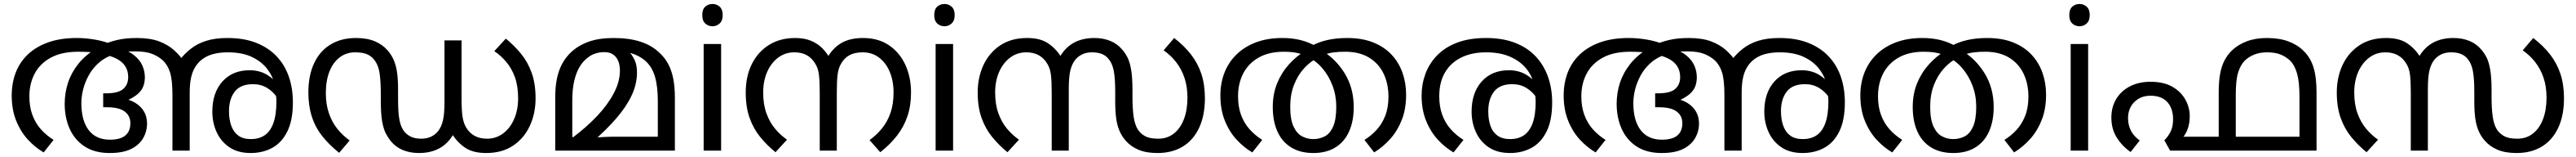

<svg xmlns="http://www.w3.org/2000/svg" viewBox="-20 -757 12980 789"><path d="M367 -566Q411 -566 458.5 -558Q506 -550 546 -533Q551 -531 558 -525.5Q565 -520 570 -518Q625 -504 655 -480Q685 -456 697.5 -427.5Q710 -399 710 -368Q710 -344 702 -323Q694 -302 674.5 -285Q655 -268 622 -253L626 -256Q670 -242 695.5 -211Q721 -180 721 -136Q721 -97 701.5 -63Q682 -29 641 -8.5Q600 12 533 12Q457 12 406.5 -21Q356 -54 331 -110Q306 -166 306 -235Q306 -291 323 -342Q340 -393 375.5 -437Q411 -481 468 -515Q473 -518 478 -521Q483 -524 488 -527Q524 -545 568 -555.5Q612 -566 669 -566Q737 -566 782 -549Q827 -532 857.5 -504.5Q888 -477 910 -444L936 -247V0H849V-281Q849 -355 837 -393Q825 -431 800 -454Q778 -474 746 -486.5Q714 -499 657 -499Q630 -499 605.5 -495.5Q581 -492 561 -486Q514 -472 481 -444Q448 -416 428 -380Q408 -344 399 -307.5Q390 -271 390 -239Q390 -151 427 -103Q464 -55 534 -55Q586 -55 611.5 -76Q637 -97 637 -138Q637 -175 608.5 -196.5Q580 -218 519 -218H500V-288H514Q576 -288 601 -310Q626 -332 626 -369Q626 -416 593.5 -444.5Q561 -473 497 -484Q458 -494 428 -495.5Q398 -497 374 -497Q291 -497 236.5 -467.5Q182 -438 155 -387.5Q128 -337 128 -273Q128 -221 143 -180Q158 -139 185.5 -108Q213 -77 250 -54L200 9Q157 -16 120.5 -55.5Q84 -95 61.5 -150.5Q39 -206 39 -277Q39 -339 59 -391.5Q79 -444 120 -483Q161 -522 222.5 -544Q284 -566 367 -566ZM1243 12Q1179 12 1136 -17Q1093 -46 1071.5 -93.5Q1050 -141 1050 -196Q1050 -291 1101 -347.5Q1152 -404 1238 -404Q1294 -404 1335.5 -375Q1377 -346 1401 -301Q1425 -256 1427 -206L1402 -209Q1395 -240 1375.5 -268.5Q1356 -297 1325.5 -315.5Q1295 -334 1255 -334Q1192 -334 1163 -296.5Q1134 -259 1134 -198Q1134 -157 1145.5 -125Q1157 -93 1181 -75.5Q1205 -58 1244 -58Q1285 -58 1313.5 -77Q1342 -96 1357.5 -138Q1373 -180 1373 -248Q1373 -259 1371.5 -271.5Q1370 -284 1368 -298Q1367 -306 1366 -316Q1365 -326 1363 -335Q1355 -373 1327.5 -409.5Q1300 -446 1251 -470Q1202 -494 1127 -494Q1084 -494 1049.5 -484Q1015 -474 989 -451Q973 -436 961 -415.5Q949 -395 942.5 -365Q936 -335 936 -289V-204L884 -454Q909 -486 941 -511.5Q973 -537 1018 -551.5Q1063 -566 1127 -566Q1209 -566 1270.5 -542Q1332 -518 1373.5 -474.5Q1415 -431 1435.5 -372Q1456 -313 1456 -242Q1456 -153 1428 -96.5Q1400 -40 1352 -14Q1304 12 1243 12Z M2091 12Q2047 12 2011 -2.5Q1975 -17 1950 -47Q1937 -63 1925 -85Q1913 -107 1906 -146Q1899 -185 1899 -251V-285Q1899 -340 1894 -381.5Q1889 -423 1872 -448Q1859 -469 1836 -481.5Q1813 -494 1769 -494Q1725 -494 1691.5 -468.5Q1658 -443 1640 -397Q1622 -351 1622 -289Q1622 -233 1637.5 -188Q1653 -143 1680 -109.5Q1707 -76 1742 -51L1689 11Q1639 -29 1604 -73Q1569 -117 1551.5 -171Q1534 -225 1534 -292Q1534 -378 1563 -439.5Q1592 -501 1646 -533.5Q1700 -566 1773 -566Q1830 -566 1869 -549.5Q1908 -533 1934 -503Q1953 -481 1964.5 -454.5Q1976 -428 1981 -393Q1986 -358 1986 -308V-259Q1986 -189 1993.5 -152Q2001 -115 2019 -94Q2033 -78 2053 -69Q2073 -60 2103 -60Q2131 -60 2152 -70Q2173 -80 2187 -97Q2204 -118 2212 -151Q2220 -184 2220 -245V-554H2306V-262Q2306 -206 2310.5 -173.5Q2315 -141 2328 -118Q2345 -89 2371.5 -74.5Q2398 -60 2434 -60Q2480 -60 2515.5 -86.5Q2551 -113 2571 -159Q2591 -205 2591 -263Q2591 -324 2575 -368.5Q2559 -413 2531.5 -445.5Q2504 -478 2471 -500L2529 -563Q2572 -528 2606 -486.5Q2640 -445 2659.5 -390.5Q2679 -336 2679 -263Q2679 -187 2650 -124.5Q2621 -62 2565.5 -25Q2510 12 2430 12Q2365 12 2326 -13.5Q2287 -39 2259 -82L2264 -81Q2236 -34 2193 -11Q2150 12 2091 12Z M3072 -566Q3151 -566 3207.5 -547.5Q3264 -529 3301 -494Q3329 -469 3346.5 -437Q3364 -405 3372.5 -363Q3381 -321 3381 -266V0H2778V-268Q2778 -320 2786.5 -361.5Q2795 -403 2812.5 -435.5Q2830 -468 2856 -493Q2893 -528 2945.5 -547Q2998 -566 3072 -566ZM3025 -495Q2983 -495 2951 -474Q2919 -453 2899 -418Q2883 -390 2873.5 -349.5Q2864 -309 2864 -249V-68H2869Q2937 -119 2990 -175Q3043 -231 3073.5 -289Q3104 -347 3104 -402Q3104 -430 3095.5 -450.5Q3087 -471 3070 -483Q3053 -495 3025 -495ZM3190 -393Q3190 -334 3163 -277Q3136 -220 3086 -162.5Q3036 -105 2967 -45L2965 -65Q2994 -67 3022 -68.5Q3050 -70 3078 -70H3295V-249Q3295 -323 3280.5 -372Q3266 -421 3233 -450.5Q3200 -480 3146 -494L3148 -501Q3167 -479 3178.5 -454.5Q3190 -430 3190 -393Z M3614 -536V0H3526V-536ZM3571 -737Q3591 -737 3606.5 -723.5Q3622 -710 3622 -681Q3622 -653 3606.5 -639Q3591 -625 3571 -625Q3549 -625 3534 -639Q3519 -653 3519 -681Q3519 -710 3534 -723.5Q3549 -737 3571 -737Z M3987 -566Q4033 -566 4066 -552.5Q4099 -539 4122 -516.5Q4145 -494 4161 -465L4148 -466Q4179 -518 4222 -542Q4265 -566 4329 -566Q4406 -566 4460 -529.5Q4514 -493 4542.5 -431Q4571 -369 4571 -292Q4571 -226 4553 -173Q4535 -120 4500.5 -75.5Q4466 -31 4416 8L4362 -53Q4397 -78 4424.5 -111.5Q4452 -145 4467.5 -189.5Q4483 -234 4483 -292Q4483 -350 4464 -395.5Q4445 -441 4410 -467.5Q4375 -494 4328 -494Q4287 -494 4260.5 -479.5Q4234 -465 4218 -436Q4205 -414 4201 -382Q4197 -350 4197 -291V0H4111V-291Q4111 -348 4107 -381Q4103 -414 4089 -436Q4072 -465 4046 -479.5Q4020 -494 3983 -494Q3937 -494 3901.5 -467.5Q3866 -441 3846 -395.5Q3826 -350 3826 -292Q3826 -232 3842.5 -187Q3859 -142 3886 -110Q3913 -78 3946 -55L3888 8Q3845 -27 3811 -68.5Q3777 -110 3757.5 -164.5Q3738 -219 3738 -292Q3738 -373 3768.5 -434.5Q3799 -496 3855 -531Q3911 -566 3987 -566Z M4783 -536V0H4695V-536ZM4740 -737Q4760 -737 4775.5 -723.5Q4791 -710 4791 -681Q4791 -653 4775.5 -639Q4760 -625 4740 -625Q4718 -625 4703 -639Q4688 -653 4688 -681Q4688 -710 4703 -723.5Q4718 -737 4740 -737Z M5495 -566Q5539 -566 5575 -551.5Q5611 -537 5636 -507Q5650 -491 5661.5 -469Q5673 -447 5680 -408Q5687 -369 5687 -303V-269Q5687 -214 5692.5 -173Q5698 -132 5714 -106Q5728 -85 5751 -72.5Q5774 -60 5817 -60Q5862 -60 5895 -85.5Q5928 -111 5946 -157.5Q5964 -204 5964 -266Q5964 -323 5948.5 -367.5Q5933 -412 5906 -446Q5879 -480 5844 -504L5897 -566Q5948 -527 5982.5 -482.5Q6017 -438 6034.5 -384.5Q6052 -331 6052 -263Q6052 -177 6023 -115Q5994 -53 5940.5 -20.5Q5887 12 5813 12Q5756 12 5717 -4.5Q5678 -21 5652 -51Q5633 -73 5621.5 -99.5Q5610 -126 5605 -161.5Q5600 -197 5600 -246V-295Q5600 -365 5592.5 -402Q5585 -439 5567 -460Q5554 -477 5533.5 -485.5Q5513 -494 5483 -494Q5455 -494 5434 -484Q5413 -474 5399 -457Q5382 -436 5374 -403.5Q5366 -371 5366 -309V0H5280V-292Q5280 -348 5276 -381Q5272 -414 5258 -436Q5241 -465 5214.5 -479.5Q5188 -494 5152 -494Q5106 -494 5070.5 -467.5Q5035 -441 5015 -395.5Q4995 -350 4995 -292Q4995 -232 5011.5 -187Q5028 -142 5055 -110Q5082 -78 5115 -55L5057 8Q5014 -27 4980 -68.5Q4946 -110 4926.5 -164.5Q4907 -219 4907 -292Q4907 -368 4936 -430Q4965 -492 5020.5 -529Q5076 -566 5156 -566Q5221 -566 5260 -540.5Q5299 -515 5327 -472L5322 -473Q5350 -520 5393 -543Q5436 -566 5495 -566Z M6598 12Q6533 12 6487 -16Q6441 -44 6417.5 -96Q6394 -148 6394 -219Q6394 -285 6416 -338.5Q6438 -392 6476 -434Q6514 -476 6562 -504L6577 -520Q6621 -545 6667.5 -555.5Q6714 -566 6769 -566Q6844 -566 6899.5 -544Q6955 -522 6992 -483Q7029 -444 7047.5 -392Q7066 -340 7066 -281Q7066 -211 7045 -156.5Q7024 -102 6988 -61Q6952 -20 6905 9L6856 -54Q6889 -74 6916.5 -103.5Q6944 -133 6960.5 -174.5Q6977 -216 6977 -271Q6977 -337 6952 -388Q6927 -439 6878.5 -468Q6830 -497 6759 -497Q6729 -497 6703.5 -494Q6678 -491 6653 -482L6622 -467Q6584 -449 6552 -414Q6520 -379 6501 -330.5Q6482 -282 6482 -221Q6482 -157 6498.5 -121.5Q6515 -86 6541.5 -72Q6568 -58 6598 -58Q6629 -58 6655.5 -71.5Q6682 -85 6698 -120.5Q6714 -156 6714 -221Q6714 -277 6695 -327Q6676 -377 6643 -415Q6610 -453 6566 -473L6545 -483Q6522 -491 6500 -494Q6478 -497 6450 -497Q6375 -497 6323.5 -468Q6272 -439 6245.5 -388.5Q6219 -338 6219 -273Q6219 -221 6234 -180Q6249 -139 6276.5 -108Q6304 -77 6341 -54L6291 9Q6248 -16 6211.5 -55.5Q6175 -95 6152.5 -150.5Q6130 -206 6130 -277Q6130 -339 6150.5 -391.5Q6171 -444 6211 -483Q6251 -522 6309 -544Q6367 -566 6442 -566Q6491 -566 6532.5 -556Q6574 -546 6615 -523L6640 -503Q6710 -463 6756 -389Q6802 -315 6802 -219Q6802 -148 6778.5 -96Q6755 -44 6709.5 -16Q6664 12 6598 12Z M7469 -566Q7552 -566 7614.5 -542Q7677 -518 7718.5 -474Q7760 -430 7781 -371Q7802 -312 7802 -242Q7802 -153 7774 -96.5Q7746 -40 7698 -14Q7650 12 7590 12Q7525 12 7482 -17Q7439 -46 7417.5 -93.5Q7396 -141 7396 -196Q7396 -291 7447 -347.5Q7498 -404 7584 -404Q7640 -404 7681.5 -375Q7723 -346 7747 -301Q7771 -256 7773 -206L7748 -209Q7741 -240 7721.5 -268.5Q7702 -297 7671.5 -315.5Q7641 -334 7601 -334Q7538 -334 7509 -296.5Q7480 -259 7480 -198Q7480 -156 7491 -124.5Q7502 -93 7526.5 -75.5Q7551 -58 7590 -58Q7631 -58 7659.5 -77Q7688 -96 7703.5 -138Q7719 -180 7719 -248Q7719 -250 7717.5 -270Q7716 -290 7712 -310Q7711 -315 7711 -323Q7711 -331 7709 -335Q7700 -378 7670 -414Q7640 -450 7590 -472Q7540 -494 7469 -494Q7397 -494 7344 -468Q7291 -442 7262 -393Q7233 -344 7233 -273Q7233 -221 7248 -180Q7263 -139 7290.5 -108Q7318 -77 7355 -54L7305 9Q7262 -16 7225.5 -55.5Q7189 -95 7166.5 -150.5Q7144 -206 7144 -277Q7144 -333 7163 -385Q7182 -437 7221.5 -478Q7261 -519 7322.5 -542.5Q7384 -566 7469 -566Z M8188 -566Q8232 -566 8279.5 -558Q8327 -550 8367 -533Q8372 -531 8379 -525.5Q8386 -520 8391 -518Q8446 -504 8476 -480Q8506 -456 8518.5 -427.5Q8531 -399 8531 -368Q8531 -344 8523 -323Q8515 -302 8495.5 -285Q8476 -268 8443 -253L8447 -256Q8491 -242 8516.5 -211Q8542 -180 8542 -136Q8542 -97 8522.5 -63Q8503 -29 8462 -8.5Q8421 12 8354 12Q8278 12 8227.5 -21Q8177 -54 8152 -110Q8127 -166 8127 -235Q8127 -291 8144 -342Q8161 -393 8196.5 -437Q8232 -481 8289 -515Q8294 -518 8299 -521Q8304 -524 8309 -527Q8345 -545 8389 -555.5Q8433 -566 8490 -566Q8558 -566 8603 -549Q8648 -532 8678.5 -504.5Q8709 -477 8731 -444L8757 -247V0H8670V-281Q8670 -355 8658 -393Q8646 -431 8621 -454Q8599 -474 8567 -486.5Q8535 -499 8478 -499Q8451 -499 8426.5 -495.5Q8402 -492 8382 -486Q8335 -472 8302 -444Q8269 -416 8249 -380Q8229 -344 8220 -307.5Q8211 -271 8211 -239Q8211 -151 8248 -103Q8285 -55 8355 -55Q8407 -55 8432.5 -76Q8458 -97 8458 -138Q8458 -175 8429.5 -196.5Q8401 -218 8340 -218H8321V-288H8335Q8397 -288 8422 -310Q8447 -332 8447 -369Q8447 -416 8414.5 -444.5Q8382 -473 8318 -484Q8279 -494 8249 -495.5Q8219 -497 8195 -497Q8112 -497 8057.5 -467.5Q8003 -438 7976 -387.5Q7949 -337 7949 -273Q7949 -221 7964 -180Q7979 -139 8006.5 -108Q8034 -77 8071 -54L8021 9Q7978 -16 7941.5 -55.5Q7905 -95 7882.5 -150.5Q7860 -206 7860 -277Q7860 -339 7880 -391.5Q7900 -444 7941 -483Q7982 -522 8043.5 -544Q8105 -566 8188 -566ZM9064 12Q9000 12 8957 -17Q8914 -46 8892.5 -93.5Q8871 -141 8871 -196Q8871 -291 8922 -347.5Q8973 -404 9059 -404Q9115 -404 9156.5 -375Q9198 -346 9222 -301Q9246 -256 9248 -206L9223 -209Q9216 -240 9196.5 -268.5Q9177 -297 9146.5 -315.5Q9116 -334 9076 -334Q9013 -334 8984 -296.5Q8955 -259 8955 -198Q8955 -157 8966.5 -125Q8978 -93 9002 -75.5Q9026 -58 9065 -58Q9106 -58 9134.5 -77Q9163 -96 9178.5 -138Q9194 -180 9194 -248Q9194 -259 9192.5 -271.5Q9191 -284 9189 -298Q9188 -306 9187 -316Q9186 -326 9184 -335Q9176 -373 9148.5 -409.5Q9121 -446 9072 -470Q9023 -494 8948 -494Q8905 -494 8870.5 -484Q8836 -474 8810 -451Q8794 -436 8782 -415.5Q8770 -395 8763.5 -365Q8757 -335 8757 -289V-204L8705 -454Q8730 -486 8762 -511.5Q8794 -537 8839 -551.5Q8884 -566 8948 -566Q9030 -566 9091.5 -542Q9153 -518 9194.5 -474.5Q9236 -431 9256.5 -372Q9277 -313 9277 -242Q9277 -153 9249 -96.5Q9221 -40 9173 -14Q9125 12 9064 12Z M9823 12Q9758 12 9712 -16Q9666 -44 9642.5 -96Q9619 -148 9619 -219Q9619 -285 9641 -338.5Q9663 -392 9701 -434Q9739 -476 9787 -504L9802 -520Q9846 -545 9892.5 -555.5Q9939 -566 9994 -566Q10069 -566 10124.5 -544Q10180 -522 10217 -483Q10254 -444 10272.5 -392Q10291 -340 10291 -281Q10291 -211 10270 -156.5Q10249 -102 10213 -61Q10177 -20 10130 9L10081 -54Q10114 -74 10141.5 -103.5Q10169 -133 10185.5 -174.5Q10202 -216 10202 -271Q10202 -337 10177 -388Q10152 -439 10103.5 -468Q10055 -497 9984 -497Q9954 -497 9928.5 -494Q9903 -491 9878 -482L9847 -467Q9809 -449 9777 -414Q9745 -379 9726 -330.5Q9707 -282 9707 -221Q9707 -157 9723.5 -121.5Q9740 -86 9766.5 -72Q9793 -58 9823 -58Q9854 -58 9880.5 -71.5Q9907 -85 9923 -120.5Q9939 -156 9939 -221Q9939 -277 9920 -327Q9901 -377 9868 -415Q9835 -453 9791 -473L9770 -483Q9747 -491 9725 -494Q9703 -497 9675 -497Q9600 -497 9548.5 -468Q9497 -439 9470.5 -388.5Q9444 -338 9444 -273Q9444 -221 9459 -180Q9474 -139 9501.5 -108Q9529 -77 9566 -54L9516 9Q9473 -16 9436.5 -55.5Q9400 -95 9377.5 -150.5Q9355 -206 9355 -277Q9355 -339 9375.5 -391.5Q9396 -444 9436 -483Q9476 -522 9534 -544Q9592 -566 9667 -566Q9716 -566 9757.5 -556Q9799 -546 9840 -523L9865 -503Q9935 -463 9981 -389Q10027 -315 10027 -219Q10027 -148 10003.5 -96Q9980 -44 9934.5 -16Q9889 12 9823 12Z M10503 -536V0H10415V-536ZM10460 -737Q10480 -737 10495.5 -723.5Q10511 -710 10511 -681Q10511 -653 10495.5 -639Q10480 -625 10460 -625Q10438 -625 10423 -639Q10408 -653 10408 -681Q10408 -710 10423 -723.5Q10438 -737 10460 -737Z M10817 -346Q10885 -346 10928.5 -320.5Q10972 -295 10993.5 -255.5Q11015 -216 11015 -173Q11015 -133 11002 -102Q10989 -71 10970 -57L10945 -70H11222V0H10916L10887 -52Q10907 -72 10919 -96.5Q10931 -121 10931 -158Q10931 -212 10902 -244Q10873 -276 10817 -276Q10782 -276 10756.5 -260.5Q10731 -245 10717.5 -220Q10704 -195 10704 -164Q10704 -130 10718 -101.5Q10732 -73 10763 -51L10717 7Q10674 -23 10647 -66Q10620 -109 10620 -166Q10620 -219 10644.5 -259.5Q10669 -300 10713.5 -323Q10758 -346 10817 -346ZM11404 -566Q11466 -566 11512 -549Q11558 -532 11589 -501Q11623 -468 11638.5 -419Q11654 -370 11654 -292V0H11161V-292Q11161 -347 11168 -385.5Q11175 -424 11189.5 -452Q11204 -480 11226 -502Q11257 -532 11301.5 -549Q11346 -566 11404 -566ZM11405 -494Q11368 -494 11339.5 -482.5Q11311 -471 11291 -451Q11270 -429 11258.5 -391.5Q11247 -354 11247 -279V-70H11568V-271Q11568 -345 11556 -387Q11544 -429 11522 -451Q11502 -471 11474 -482.5Q11446 -494 11405 -494Z M12344 -566Q12388 -566 12424 -551.5Q12460 -537 12485 -507Q12499 -491 12510.5 -469Q12522 -447 12529 -408Q12536 -369 12536 -303V-269Q12536 -214 12541.5 -173Q12547 -132 12563 -106Q12577 -85 12600 -72.5Q12623 -60 12666 -60Q12711 -60 12744 -85.5Q12777 -111 12795 -157.5Q12813 -204 12813 -266Q12813 -323 12797.5 -367.5Q12782 -412 12755 -446Q12728 -480 12693 -504L12746 -566Q12797 -527 12831.5 -482.5Q12866 -438 12883.5 -384.5Q12901 -331 12901 -263Q12901 -177 12872 -115Q12843 -53 12789.5 -20.5Q12736 12 12662 12Q12605 12 12566 -4.5Q12527 -21 12501 -51Q12482 -73 12470.5 -99.5Q12459 -126 12454 -161.5Q12449 -197 12449 -246V-295Q12449 -365 12441.5 -402Q12434 -439 12416 -460Q12403 -477 12382.5 -485.5Q12362 -494 12332 -494Q12304 -494 12283 -484Q12262 -474 12248 -457Q12231 -436 12223 -403.5Q12215 -371 12215 -309V0H12129V-292Q12129 -348 12125 -381Q12121 -414 12107 -436Q12090 -465 12063.5 -479.5Q12037 -494 12001 -494Q11955 -494 11919.5 -467.5Q11884 -441 11864 -395.5Q11844 -350 11844 -292Q11844 -232 11860.5 -187Q11877 -142 11904 -110Q11931 -78 11964 -55L11906 8Q11863 -27 11829 -68.5Q11795 -110 11775.5 -164.5Q11756 -219 11756 -292Q11756 -368 11785 -430Q11814 -492 11869.5 -529Q11925 -566 12005 -566Q12070 -566 12109 -540.5Q12148 -515 12176 -472L12171 -473Q12199 -520 12242 -543Q12285 -566 12344 -566Z"/></svg>

Font: lmalayalam05
Style: Book
Weight: 400
Designer: Jelle Bosma - Monotype Design Team
Foundry: Monotype Imaging Inc.
Version: Version 2.003